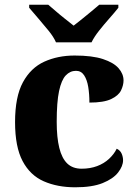

<svg xmlns="http://www.w3.org/2000/svg" viewBox="-20 -786 581 816"><path d="M300 10Q224 10 166 -15.5Q108 -41 76 -101.5Q44 -162 44 -267Q44 -375 77.5 -436.5Q111 -498 168.5 -524Q226 -550 297 -550Q372 -550 417.5 -535Q463 -520 484 -496Q505 -472 505 -444Q505 -424 494.5 -402Q484 -380 452.5 -365Q421 -350 360 -350Q360 -386 355 -416.5Q350 -447 337.5 -466Q325 -485 303 -485Q278 -485 259.5 -465.5Q241 -446 231 -399Q221 -352 221 -268Q221 -202 232 -157.5Q243 -113 266 -91Q289 -69 327 -69Q363 -69 392.5 -80Q422 -91 443.5 -111Q465 -131 476 -154Q491 -147 497 -133Q503 -119 503 -105Q503 -80 482 -53Q461 -26 416.5 -8Q372 10 300 10ZM218 -606Q208 -629 186.5 -655.5Q165 -682 142.5 -708Q120 -734 104 -753V-766H185Q197 -756 216.5 -739Q236 -722 257 -705.5Q278 -689 293 -677Q308 -689 329 -705.5Q350 -722 370 -739Q390 -756 402 -766H483V-753Q468 -734 445 -708Q422 -682 401 -655.5Q380 -629 369 -606Z"/></svg>

Font: Noto Serif Thai ExtraBold
Style: Regular
Weight: 800
Version: Version 2.001